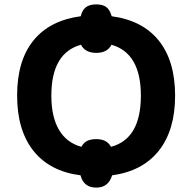

<svg xmlns="http://www.w3.org/2000/svg" viewBox="-20 -794 876 875"><path d="M489 -720Q480 -751 463.5 -762.5Q447 -774 419 -774Q389 -774 372 -761.5Q355 -749 348 -720Q206 -701 132 -609Q58 -517 58 -359Q58 -200 132.5 -106.5Q207 -13 347 5Q361 61 419 61Q474 61 491 5Q630 -14 704 -107.5Q778 -201 778 -358Q778 -516 704 -608.5Q630 -701 489 -720ZM349 -590Q368 -553 419 -553Q469 -553 488 -590Q622 -552 622 -358Q622 -161 486 -125Q475 -144 458.5 -152Q442 -160 419 -160Q394 -160 377.5 -152Q361 -144 351 -125Q284 -143 249 -202Q214 -261 214 -358Q214 -553 349 -590Z"/></svg>

Font: OpenSansMMV
Style: Bold
Weight: 700
Foundry: Ascender Corporation
Version: Version 4.001